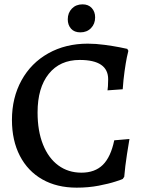

<svg xmlns="http://www.w3.org/2000/svg" viewBox="-20 -852 661 884"><path d="M35 -300Q35 -402 79 -482Q123 -562 202.5 -606.5Q282 -651 384 -651Q421 -651 461.5 -645.5Q502 -640 530 -634.5Q558 -629 566 -627L571 -618Q569 -612 564 -587.5Q559 -563 553.5 -524Q548 -485 545 -441L475 -436Q476 -441 477 -455Q478 -469 478 -487Q478 -576 347 -576Q256 -576 204.5 -512Q153 -448 153 -334Q153 -249 178 -186.5Q203 -124 248.5 -90.5Q294 -57 355 -57Q417 -57 453.5 -93Q490 -129 506 -206L576 -212Q573 -196 564.5 -141Q556 -86 552 -38L545 -28Q545 -27 513 -16.5Q481 -6 434 3Q387 12 333 12Q242 12 175 -26Q108 -64 71.5 -134.5Q35 -205 35 -300ZM292 -763Q292 -793 311 -812.5Q330 -832 360 -832Q387 -832 402.5 -815Q418 -798 418 -772Q418 -742 399 -722.5Q380 -703 350 -703Q322 -703 307 -720Q292 -737 292 -763Z"/></svg>

Font: Alegreya SC Medium
Style: Regular
Weight: 500
Designer: Juan Pablo del Peral
Foundry: Huerta Tipografica
Version: Version 2.007; ttfautohint (v1.6)